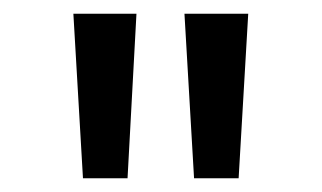

<svg xmlns="http://www.w3.org/2000/svg" viewBox="-20 -765 469 280"><path d="M101 -505 87 -745H179L166 -505ZM263 -505 249 -745H342L328 -505Z"/></svg>

Font: Pitagon Sans Text Medium
Style: Regular
Weight: 500
Designer: Travis Tran
Foundry: Pitagon
Version: Version 1.000; ttfautohint (v1.8.4.7-5d5b);gftools[0.9.26]